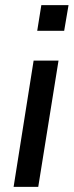

<svg xmlns="http://www.w3.org/2000/svg" viewBox="-20 -728 287 748"><path d="M125 -608 141 -708H247L230 -608ZM33 0 111 -492H208L129 0Z"/></svg>

Font: Nunito Sans 10pt Condensed SemiBold
Style: Italic
Weight: 600
Width: 3
Italic angle: -9°
Designer: Vernon Adams
Foundry: Vernon Adams
Version: Version 3.101;gftools[0.9.27]